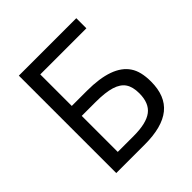

<svg xmlns="http://www.w3.org/2000/svg" viewBox="-191 -854 995 995"><g transform="rotate(-45 306.5 -357.0)"><path d="M533 -323Q476 -409 292 -409H181V-640H519V-714H98V0H307Q435 0 498 -51Q561 -102 561 -208Q561 -282 533 -323ZM282 -336Q354 -336 396 -323Q438 -310 456.5 -282.5Q475 -255 475 -208Q475 -136 433 -104Q391 -72 298 -72H181V-336Z"/></g></svg>

Font: OpenSansMMV
Style: Regular
Weight: 400
Designer: Steve Matteson
Foundry: Ascender Corporation
Version: Version 4.000